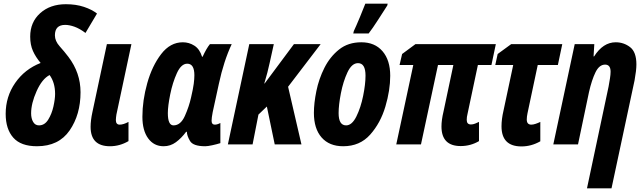

<svg xmlns="http://www.w3.org/2000/svg" viewBox="-20 -789 3520 1049"><path d="M420 -285Q420 -391 354 -478Q332 -507 306 -536Q280 -565 280 -596Q280 -653 336 -653Q359 -653 387 -643Q415 -633 447 -609L510 -715Q482 -737 438.5 -751.5Q395 -766 340 -766Q254 -766 199.5 -717Q145 -668 145 -589Q145 -544 160 -510.5Q175 -477 202 -445Q115 -411 63 -336Q11 -261 11 -167Q11 -84 52.5 -37Q94 10 182 10Q301 10 360.5 -76.5Q420 -163 420 -285ZM150 -170Q150 -224 180 -291Q210 -358 251 -379Q281 -338 281 -276Q281 -248 272 -207.5Q263 -167 243.5 -135.5Q224 -104 193 -104Q172 -104 161 -123Q150 -142 150 -170Z M682 -18V-123Q654 -108 634 -108Q613 -108 613 -133Q613 -141 614 -148Q615 -155 616 -163L698 -548H564L485 -177Q475 -131 475 -96Q475 10 581 10Q634 10 682 -18Z M997 -69H1001Q1001 -48 1018 -19Q1035 10 1101 10Q1115 10 1140 4.5Q1165 -1 1184 -7V-117Q1167 -108 1154 -108Q1136 -108 1136 -129Q1136 -145 1142 -176L1176 -332Q1202 -454 1246 -548H1127Q1108 -525 1087 -479H1084Q1071 -521 1042 -539.5Q1013 -558 979 -558Q910 -558 860.5 -493.5Q811 -429 784.5 -334.5Q758 -240 758 -151Q758 -76 789.5 -33Q821 10 874 10Q911 10 941 -12Q971 -34 997 -69ZM897 -171Q897 -209 910 -273.5Q923 -338 946.5 -389.5Q970 -441 1003 -441Q1042 -441 1042 -378Q1042 -358 1038.5 -331Q1035 -304 1024 -257Q1013 -207 990 -155.5Q967 -104 928 -104Q897 -104 897 -171Z M1360 0 1392 -163 1438 -207 1481 0H1627L1554 -315L1732 -548H1586L1426 -333H1424Q1443 -396 1453 -444L1476 -548H1342L1225 0Z M1994 -606Q2015 -633 2046.5 -682Q2078 -731 2096 -759L2098 -769H1976Q1968 -747 1946 -694.5Q1924 -642 1913 -619L1910 -606ZM2112 -375Q2112 -460 2070 -509Q2028 -558 1954 -558Q1882 -558 1832.5 -518.5Q1783 -479 1752.5 -418.5Q1722 -358 1708.5 -291.5Q1695 -225 1695 -172Q1695 -86 1737 -38Q1779 10 1855 10Q1946 10 2002.5 -53.5Q2059 -117 2085.5 -206.5Q2112 -296 2112 -375ZM1830 -171Q1830 -215 1842.5 -279.5Q1855 -344 1878.5 -394Q1902 -444 1936 -444Q1977 -444 1977 -376Q1977 -329 1964 -265Q1951 -201 1927 -152.5Q1903 -104 1871 -104Q1830 -104 1830 -171Z M2597 -18V-123Q2587 -118 2575.5 -113.5Q2564 -109 2553 -109Q2530 -109 2530 -134Q2530 -143 2531 -150Q2532 -157 2534 -165L2591 -434H2665L2689 -548H2250L2177 -494L2163 -434H2238L2145 0H2280L2373 -434H2457L2403 -179Q2392 -133 2392 -98Q2392 9 2497 9Q2551 9 2597 -18Z M2932 -17V-123Q2920 -117 2906.5 -112.5Q2893 -108 2883 -108Q2858 -108 2858 -136Q2858 -151 2862 -170L2918 -434H3028L3052 -548H2773L2699 -494L2686 -434H2784L2731 -185Q2720 -138 2720 -99Q2720 11 2829 11Q2883 11 2932 -17Z M3321 240 3447 -350Q3457 -405 3457 -437Q3457 -505 3422.5 -531.5Q3388 -558 3344 -558Q3275 -558 3226 -481H3223L3227 -548H3120L3003 0H3138L3198 -286Q3213 -352 3233.5 -394Q3254 -436 3286 -436Q3316 -436 3316 -397Q3316 -382 3312.5 -360Q3309 -338 3305 -316L3187 240Z"/></svg>

Font: Noto Sans UI Condensed ExtraBold
Style: Italic
Weight: 800
Width: 3
Designer: Monotype Design Team
Foundry: Monotype Imaging Inc.
Version: 1.001